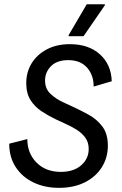

<svg xmlns="http://www.w3.org/2000/svg" viewBox="-20 -870 573 902"><path d="M257.5 12.5Q190 12.5 137.1 -12.9Q84.2 -38.3 53.8 -85Q23.3 -131.7 23.3 -195L108.3 -216.7Q108.3 -150 151.7 -106.2Q195 -62.5 265.8 -62.5Q325.8 -62.5 361.2 -93.3Q396.7 -124.2 396.7 -170Q396.7 -201.7 380.4 -223.8Q364.2 -245.8 338.3 -261.7Q312.5 -277.5 284.2 -290L242.5 -309.2Q207.5 -325.8 175.4 -347.1Q143.3 -368.3 123.3 -400Q103.3 -431.7 103.3 -479.2Q103.3 -530.8 128.3 -572.1Q153.3 -613.3 199.6 -637.9Q245.8 -662.5 308.3 -662.5Q396.7 -662.5 449.6 -614.6Q502.5 -566.7 505 -488.3L420 -463.3Q420 -517.5 388.8 -552.5Q357.5 -587.5 300.8 -587.5Q247.5 -587.5 219.6 -559.2Q191.7 -530.8 191.7 -491.7Q191.7 -453.3 216.7 -429.6Q241.7 -405.8 277.5 -389.2L319.2 -370Q357.5 -352.5 396.2 -331.2Q435 -310 460.8 -275.8Q486.7 -241.7 486.7 -185.8Q486.7 -130 458.8 -85Q430.8 -40 379.2 -13.8Q327.5 12.5 257.5 12.5ZM302.5 -700V-705L387.5 -850H472.5V-845L372.5 -700Z"/></svg>

Font: Familjen Grotesk
Style: Italic
Weight: 400
Italic angle: -9.46201°
Designer: Anders Wikstroem, Jonas Baeckman, Matilda Gysing, Kristian Moeller
Foundry: Familjen STHLM AB
Version: Version 2.000